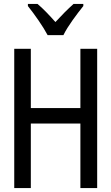

<svg xmlns="http://www.w3.org/2000/svg" viewBox="-20 -964 570 984"><path d="M224 -784H305C327 -830 375 -893 407 -933V-944H357C323 -913 299 -889 264 -851C234 -885 200 -921 172 -944H123V-933C158 -889 201 -828 224 -784ZM53 0H138V-331H392V0H478V-714H392V-410H138V-714H53Z"/></svg>

Font: Noto Sans Mono Condensed
Style: Regular
Weight: 400
Width: 3
Designer: Monotype Design Team
Foundry: Monotype Imaging Inc.
Version: Version 2.014